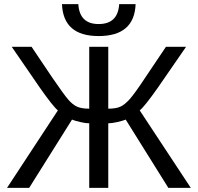

<svg xmlns="http://www.w3.org/2000/svg" viewBox="-20 -916 963 936"><path d="M415 0V-314.9Q398.4 -314.9 371.6 -321Q344.7 -327.1 331.1 -333L122.1 0H14.2L262.2 -377.9Q238.8 -396.5 174.8 -487.8L37.1 -688H133.8L233.9 -539.1Q288.6 -459 312 -431.2Q335 -404.8 356.7 -395.5Q378.4 -386.2 415 -386.2V-688H507.8V-386.2Q545.4 -386.2 566.9 -396Q588.4 -405.8 612.8 -433.1Q636.7 -460 689 -539.1L789.1 -688H887.2L749 -487.8Q683.6 -395 661.1 -377.9L910.2 0H800.8L592.8 -333Q579.1 -327.1 552 -321Q524.9 -314.9 507.8 -314.9V0ZM460.9 -740.2Q288.1 -740.2 282.2 -896H361.8Q367.7 -798.8 460.9 -798.8Q555.2 -798.8 561 -896H641.1Q635.3 -740.2 460.9 -740.2Z"/></svg>

Font: Libra Sans Modern
Style: Regular
Weight: 400
Foundry: Stefan Peev, Context Ltd
Version: Version 1.000